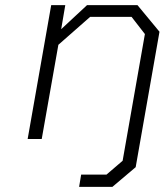

<svg xmlns="http://www.w3.org/2000/svg" viewBox="-20 -543 652 750"><path d="M289 187 297 139H396L459 85L546 -410L494 -477H332L208 -368L143 0H88L180 -523H235L219 -429L320 -523H517L603 -419L510 110L419 187Z"/></svg>

Font: Tomorrow Light
Style: Italic
Weight: 300
Italic angle: -10°
Designer: Tony de Marco, Monica Rizzolli
Foundry: Just in Type
Version: Version 2.002